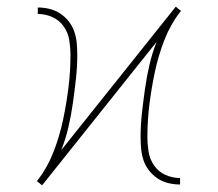

<svg xmlns="http://www.w3.org/2000/svg" viewBox="-20 -542 640 564"><path d="M104 2H103L96 -4L88 -10L91 -13Q120 -51 137.5 -96.5Q155 -142 165 -189Q175 -236 181 -284Q187 -332 187 -380Q187 -402 183.5 -424Q180 -446 167 -464.5Q154 -483 133.5 -492Q113 -501 91 -501V-520Q108 -520 125 -516Q142 -512 156.5 -502.5Q171 -493 182 -479Q193 -465 198.5 -448.5Q204 -432 205.5 -414.5Q207 -397 207 -380Q207 -345 203 -309.5Q199 -274 194 -238.5Q189 -203 181 -168.5Q173 -134 160 -101L496 -522H497L504 -516L512 -510L509 -507Q480 -469 462.5 -423.5Q445 -378 435 -331Q425 -284 419 -236Q413 -188 413 -140Q413 -118 416.5 -96Q420 -74 433 -55.5Q446 -37 466.5 -28Q487 -19 509 -19V0Q492 0 475 -4Q458 -8 443.5 -17.5Q429 -27 418 -41Q407 -55 401.5 -71.5Q396 -88 394.5 -105.5Q393 -123 393 -140Q393 -175 397 -210.5Q401 -246 406 -281.5Q411 -317 419 -351.5Q427 -386 440 -419Z"/></svg>

Font: Iosevka HT Thin Extended
Style: Regular
Weight: 100
Width: 7
Monospace: yes
Designer: Belleve Invis
Foundry: Belleve Invis
Version: Version 32.3.0; ttfautohint (v1.8.4)